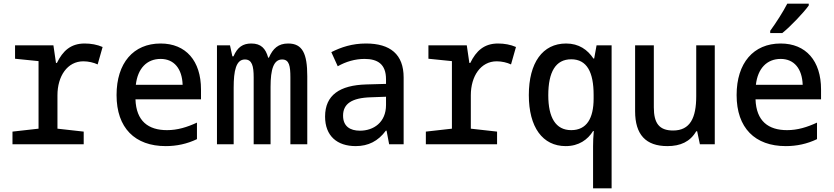

<svg xmlns="http://www.w3.org/2000/svg" viewBox="-20 -786 4544 1046"><path d="M48 0H436V-69L293 -85V-267C293 -371 347 -452 434 -452C462 -452 491 -445 512 -435L539 -530C509 -543 476 -549 441 -549C366 -549 322 -509 290 -443H285L271 -539H62V-466L190 -453V-85L48 -69Z M883 10C942 10 999 -2 1053 -28V-118C999 -93 947 -77 890 -77C788 -77 722 -126 718 -245H1075V-299C1075 -454 993 -549 855 -549C707 -549 615 -443 615 -268C615 -89 715 10 883 10ZM975 -324H720C730 -413 780 -465 855 -465C929 -465 972 -411 975 -324Z M1162 0H1253V-309C1253 -400 1266 -462 1314 -462C1353 -462 1362 -427 1362 -364V0H1454V-313C1454 -409 1471 -462 1517 -462C1556 -462 1562 -426 1562 -364V0H1654V-371C1654 -494 1628 -549 1550 -549C1496 -549 1467 -522 1445 -472H1441C1427 -522 1402 -549 1349 -549C1304 -549 1274 -530 1252 -479H1246L1233 -539H1162Z M1918 10C1986 10 2040 -17 2082 -74H2086L2100 0H2179V-364C2179 -490 2106 -549 1974 -549C1898 -549 1839 -529 1785 -502L1820 -425C1864 -450 1914 -465 1966 -465C2037 -465 2083 -437 2083 -354V-329L1976 -326C1831 -322 1751 -268 1751 -151C1751 -45 1817 10 1918 10ZM1941 -74C1887 -74 1849 -98 1849 -156C1849 -219 1894 -253 2001 -256L2083 -259V-214C2083 -119 2015 -74 1941 -74Z M2300 0H2688V-69L2545 -85V-267C2545 -371 2599 -452 2686 -452C2714 -452 2743 -445 2764 -435L2791 -530C2761 -543 2728 -549 2693 -549C2618 -549 2574 -509 2542 -443H2537L2523 -539H2314V-466L2442 -453V-85L2300 -69Z M3211 11V240H3312V-539H3230L3217 -467H3213C3181 -515 3134 -549 3064 -549C2936 -549 2861 -444 2861 -268C2861 -93 2936 10 3062 10C3133 10 3182 -25 3211 -72H3215C3212 -42 3211 -14 3211 11ZM3092 -77C3007 -77 2967 -146 2967 -267C2967 -394 3007 -463 3092 -463C3178 -463 3214 -392 3214 -269V-249C3214 -141 3176 -77 3092 -77Z M3616 10C3687 10 3740 -14 3773 -71H3778L3793 0H3874V-539H3773V-262C3773 -144 3740 -75 3647 -75C3571 -75 3542 -115 3542 -201V-539H3440V-180C3440 -53 3498 10 3616 10Z M4176 -618V-606H4242C4288 -643 4359 -718 4386 -756V-766H4269C4246 -721 4208 -662 4176 -618ZM4261 10C4320 10 4377 -2 4431 -28V-118C4377 -93 4325 -77 4268 -77C4166 -77 4100 -126 4096 -245H4453V-299C4453 -454 4371 -549 4233 -549C4085 -549 3993 -443 3993 -268C3993 -89 4093 10 4261 10ZM4353 -324H4098C4108 -413 4158 -465 4233 -465C4307 -465 4350 -411 4353 -324Z"/></svg>

Font: Noto Sans Mono SemiCondensed Medium
Style: Regular
Weight: 500
Width: 4
Designer: Monotype Design Team
Foundry: Monotype Imaging Inc.
Version: Version 2.014